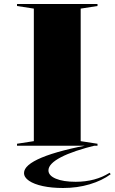

<svg xmlns="http://www.w3.org/2000/svg" viewBox="-20 -728 573 959"><path d="M467 -708V-698L383 -685V-23L467 -10V0H65V-10L149 -23V-685L65 -698V-708ZM466 -4Q346 25 284 57.5Q222 90 222 123Q222 149 259 164.5Q296 180 358 180Q407 180 450 168.5Q493 157 527 135L533 142Q490 174 428 192.5Q366 211 295 211Q238 211 194 201.5Q150 192 125 175Q100 158 100 136Q100 96 188.5 59Q277 22 454 -10Z"/></svg>

Font: Kalnia Expanded
Style: Regular
Weight: 400
Width: 7
Designer: Frida Medrano
Foundry: Frida Medrano
Version: Version 1.105